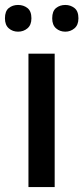

<svg xmlns="http://www.w3.org/2000/svg" viewBox="-32 -756 337 776"><path d="M189 0H83V-539H189ZM-12 -682Q-12 -711 3.5 -723.5Q19 -736 41 -736Q63 -736 79 -723.5Q95 -711 95 -682Q95 -655 79 -641.5Q63 -628 41 -628Q19 -628 3.5 -641.5Q-12 -655 -12 -682ZM179 -682Q179 -711 194.5 -723.5Q210 -736 232 -736Q253 -736 269 -723.5Q285 -711 285 -682Q285 -655 269 -641.5Q253 -628 232 -628Q210 -628 194.5 -641.5Q179 -655 179 -682Z"/></svg>

Font: Noto Sans Gurmukhi Medium
Style: Regular
Weight: 500
Designer: Jelle Bosma - Monotype Design Team
Foundry: Monotype Imaging Inc.
Version: Version 2.004; ttfautohint (v1.8.4.7-5d5b)